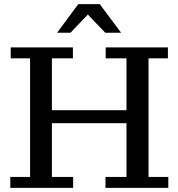

<svg xmlns="http://www.w3.org/2000/svg" viewBox="-20 -912 866 932"><path d="M30 0V-53H126V-629H32V-682H334V-629H232V-53H335V0ZM492 0V-53H594V-629H493V-682H795V-629H701V-53H797V0ZM232 -314V-377H594V-314ZM257 -753 360 -892H464L568 -753H491L384 -865H429L322 -753Z"/></svg>

Font: Montagu Slab 24pt
Style: Regular
Weight: 400
Designer: Florian Karsten
Foundry: Florian Karsten
Version: Version 1.000